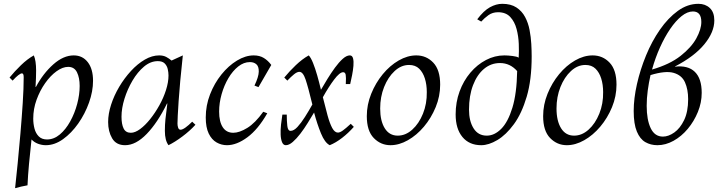

<svg xmlns="http://www.w3.org/2000/svg" viewBox="-20 -745 3759 1005"><path d="M59 240Q65 186 72.5 110.5Q80 35 87 -47Q94 -129 99 -206Q104 -283 104 -341Q104 -361 95 -361Q81 -361 46 -323L30 -339Q56 -371 89.5 -403.5Q123 -436 157 -455Q163 -442 166 -421.5Q169 -401 169 -376Q169 -337 166 -290H168Q206 -361 259 -408Q312 -455 366 -455Q412 -455 439.5 -419.5Q467 -384 467 -322Q467 -267 446 -208Q425 -149 389.5 -98.5Q354 -48 310 -16.5Q266 15 220 15Q199 15 179 7.5Q159 0 145 -15Q138 46 132 111.5Q126 177 124 225Q90 231 59 240ZM226 -15Q262 -15 293 -41Q324 -67 347.5 -109.5Q371 -152 384 -201Q397 -250 397 -295Q397 -338 383 -366.5Q369 -395 337 -395Q308 -395 276 -372Q244 -349 216.5 -310Q189 -271 171.5 -223Q154 -175 154 -124Q154 -97 160.5 -72Q167 -47 183 -31Q199 -15 226 -15Z M635 15Q588 15 567 -21Q546 -57 546 -106Q546 -149 561.5 -197Q577 -245 604 -290.5Q631 -336 665.5 -373.5Q700 -411 738 -433Q776 -455 813 -455Q835 -455 850 -447Q865 -439 878 -428L937 -455Q921 -307 915 -216Q909 -125 909 -98Q909 -87 912.5 -76.5Q916 -66 925 -66Q935 -66 951 -77.5Q967 -89 986 -108L1003 -92Q974 -60 934.5 -30.5Q895 -1 862 15Q843 -10 843 -60Q843 -92 846 -121.5Q849 -151 856 -203H854Q805 -103 748 -44Q691 15 635 15ZM665 -50Q687 -50 713.5 -69.5Q740 -89 766 -121.5Q792 -154 814 -193.5Q836 -233 849 -274Q862 -315 862 -350Q862 -366 858 -383.5Q854 -401 842 -413Q830 -425 806 -425Q768 -425 734 -396.5Q700 -368 673.5 -323Q647 -278 631.5 -228Q616 -178 616 -134Q616 -95 627 -72.5Q638 -50 665 -50Z M1168 15Q1139 15 1113.5 0.5Q1088 -14 1072.5 -46Q1057 -78 1057 -130Q1057 -193 1079.5 -251Q1102 -309 1139 -355Q1176 -401 1220.5 -428Q1265 -455 1308 -455Q1339 -455 1361 -441.5Q1383 -428 1400 -405L1333 -289L1312 -297Q1334 -343 1334.5 -370Q1335 -397 1322 -408.5Q1309 -420 1288 -420Q1256 -420 1227 -397Q1198 -374 1175.5 -336Q1153 -298 1140 -252Q1127 -206 1127 -161Q1127 -108 1146 -79Q1165 -50 1201 -50Q1233 -50 1274.5 -75.5Q1316 -101 1358 -160L1379 -152Q1331 -68 1275 -26.5Q1219 15 1168 15Z M1476 15Q1463 15 1456.5 -0.5Q1450 -16 1449 -40.5Q1448 -65 1451 -93Q1454 -121 1458 -145H1481Q1481 -111 1484 -85.5Q1487 -60 1501 -60Q1518 -60 1537 -80.5Q1556 -101 1576 -132.5Q1596 -164 1615 -198Q1593 -289 1579.5 -329Q1566 -369 1547 -369Q1535 -369 1519 -356Q1503 -343 1484 -323L1468 -339Q1494 -371 1528 -403.5Q1562 -436 1596 -455Q1607 -444 1618.5 -415.5Q1630 -387 1640.5 -350Q1651 -313 1660 -275Q1675 -301 1694 -332Q1713 -363 1733.5 -391Q1754 -419 1774 -437Q1794 -455 1811 -455Q1824 -455 1828 -439.5Q1832 -424 1830 -400.5Q1828 -377 1823 -351.5Q1818 -326 1813 -305H1790Q1792 -340 1789.5 -353.5Q1787 -367 1776 -367Q1758 -367 1729 -328.5Q1700 -290 1670 -236Q1683 -183 1694.5 -141Q1706 -99 1719 -75Q1732 -51 1749 -51Q1759 -51 1774 -61.5Q1789 -72 1816 -97L1832 -81Q1804 -49 1771 -23.5Q1738 2 1706 15Q1680 2 1660 -47Q1640 -96 1624 -156Q1609 -131 1590.5 -101Q1572 -71 1552 -45Q1532 -19 1512.5 -2Q1493 15 1476 15Z M2024 15Q1973 15 1936.5 -22.5Q1900 -60 1900 -137Q1900 -197 1923 -254Q1946 -311 1983.5 -356.5Q2021 -402 2067 -428.5Q2113 -455 2159 -455Q2212 -455 2248 -417Q2284 -379 2284 -302Q2284 -241 2260.5 -184Q2237 -127 2199 -82Q2161 -37 2115 -11Q2069 15 2024 15ZM2062 -35Q2103 -35 2138 -66.5Q2173 -98 2194 -150Q2215 -202 2214 -263Q2214 -302 2204 -334Q2194 -366 2174 -385.5Q2154 -405 2121 -405Q2080 -405 2045.5 -373Q2011 -341 1990.5 -289.5Q1970 -238 1970 -177Q1970 -112 1994 -73.5Q2018 -35 2062 -35Z M2478 -644Q2512 -689 2544.5 -707Q2577 -725 2609 -725Q2654 -725 2683 -706Q2712 -687 2728.5 -656Q2745 -625 2752 -588Q2759 -551 2761 -515Q2763 -479 2763 -450Q2763 -327 2737 -239Q2711 -151 2670 -95Q2629 -39 2583.5 -12Q2538 15 2499 15Q2436 15 2400.5 -28Q2365 -71 2365 -146Q2365 -210 2385.5 -266Q2406 -322 2442 -364.5Q2478 -407 2524 -431Q2570 -455 2620 -455Q2639 -455 2662.5 -452Q2686 -449 2693 -444H2695Q2697 -475 2695.5 -515Q2694 -555 2684 -593Q2674 -631 2651 -656Q2628 -681 2587 -681Q2558 -681 2536.5 -665.5Q2515 -650 2499 -632ZM2597 -415Q2550 -415 2513.5 -384.5Q2477 -354 2456 -299Q2435 -244 2435 -171Q2435 -111 2459 -73Q2483 -35 2528 -35Q2568 -35 2603.5 -70.5Q2639 -106 2662 -181Q2685 -256 2687 -373Q2650 -415 2597 -415Z M2947 15Q2896 15 2859.5 -22.5Q2823 -60 2823 -137Q2823 -197 2846 -254Q2869 -311 2906.5 -356.5Q2944 -402 2990 -428.5Q3036 -455 3082 -455Q3135 -455 3171 -417Q3207 -379 3207 -302Q3207 -241 3183.5 -184Q3160 -127 3122 -82Q3084 -37 3038 -11Q2992 15 2947 15ZM2985 -35Q3026 -35 3061 -66.5Q3096 -98 3117 -150Q3138 -202 3137 -263Q3137 -302 3127 -334Q3117 -366 3097 -385.5Q3077 -405 3044 -405Q3003 -405 2968.5 -373Q2934 -341 2913.5 -289.5Q2893 -238 2893 -177Q2893 -112 2917 -73.5Q2941 -35 2985 -35Z M3513 -396Q3581 -404 3617 -369Q3653 -334 3653 -259Q3653 -208 3633 -159Q3613 -110 3580 -70.5Q3547 -31 3505.5 -8Q3464 15 3421 15Q3386 15 3358 -1Q3330 -17 3313.5 -56.5Q3297 -96 3297 -164Q3297 -229 3314 -304.5Q3331 -380 3361.5 -454.5Q3392 -529 3434.5 -590Q3477 -651 3528 -688Q3579 -725 3636 -725Q3672 -725 3695.5 -703Q3719 -681 3719 -638Q3719 -577 3667 -513.5Q3615 -450 3513 -397ZM3607 -685Q3578 -685 3547.5 -660.5Q3517 -636 3488 -593.5Q3459 -551 3434.5 -496.5Q3410 -442 3393 -381Q3486 -408 3542.5 -452.5Q3599 -497 3625 -544.5Q3651 -592 3651 -630Q3651 -685 3607 -685ZM3450 -30Q3479 -30 3509.5 -51.5Q3540 -73 3561 -116.5Q3582 -160 3582 -226Q3582 -277 3565.5 -314Q3549 -351 3506.5 -363.5Q3464 -376 3385 -352Q3376 -312 3370.5 -271Q3365 -230 3365 -191Q3365 -118 3386 -74Q3407 -30 3450 -30Z"/></svg>

Font: Bona Nova
Style: Italic
Weight: 400
Italic angle: -4°
Designer: Mateusz Machalski
Foundry: Capitalics
Version: Version 4.001; ttfautohint (v1.8.3)